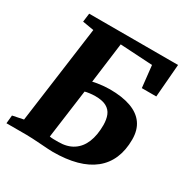

<svg xmlns="http://www.w3.org/2000/svg" viewBox="-170 -890 1021 1047"><g transform="rotate(30 341.0 -367.0)"><path d="M299.5 9Q291 9 269.2 7.8Q247.5 6.5 220.5 4.5Q193.5 2.5 168.5 1.2Q143.5 0 128.5 0H3.5L8.5 -51.5L76.5 -65.5L159.5 -677L88.5 -689L95.5 -743H655L638 -535H547L532 -672L328 -684L295 -430Q305.5 -433 324.2 -436Q343 -439 363.5 -440.8Q384 -442.5 399.5 -442.5Q478.5 -442.5 532.5 -423Q586.5 -403.5 614.2 -364.5Q642 -325.5 642 -266Q642 -198.5 620 -147Q598 -95.5 554.8 -60.8Q511.5 -26 447.5 -8.5Q383.5 9 299.5 9ZM299.5 -53Q355 -53 392.2 -77.2Q429.5 -101.5 448 -146.8Q466.5 -192 466.5 -255Q466.5 -290.5 456 -316.5Q445.5 -342.5 420 -356.5Q394.5 -370.5 349.5 -370.5Q333 -370.5 314 -368Q295 -365.5 286 -362.5L244.5 -55.5Q254.5 -53.5 268 -53.2Q281.5 -53 299.5 -53Z"/></g></svg>

Font: Merriweather Light 18pt Black
Style: Italic
Weight: 900
Italic angle: -7.8°
Version: Version 2.101